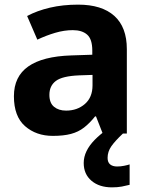

<svg xmlns="http://www.w3.org/2000/svg" viewBox="-20 -576 638 828"><path d="M317 -556Q419 -556 473 -507.5Q527 -459 527 -364V0H423L394 -74H390Q367 -45 342.5 -26Q318 -7 286 1.5Q254 10 208 10Q136 10 88 -32Q40 -74 40 -161Q40 -246 102 -289.5Q164 -333 287 -337L378 -340V-358Q378 -407 356 -426.5Q334 -446 294 -446Q257 -446 218 -434.5Q179 -423 141 -405L97 -507Q140 -530 195.5 -543Q251 -556 317 -556ZM321 -251Q249 -248 221 -227Q193 -206 193 -167Q193 -132 213 -115.5Q233 -99 265 -99Q313 -99 346 -127.5Q379 -156 379 -208V-253ZM444 105Q444 124 455 133Q466 142 485 142Q500 142 515 139Q530 136 539 133V221Q524 225 505.5 228.5Q487 232 463 232Q408 232 374.5 203.5Q341 175 341 127Q341 101 353 76Q365 51 388.5 27Q412 3 446 -21L510 0Q476 32 460 55Q444 78 444 105Z"/></svg>

Font: Noto Sans Syriac Eastern
Style: Bold
Weight: 700
Designer: Patrick Giasson and the Monotype Design Team
Foundry: Monotype Imaging Inc.
Version: Version 3.001